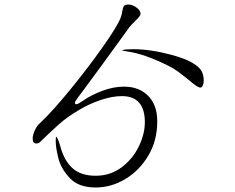

<svg xmlns="http://www.w3.org/2000/svg" viewBox="-20 -791 1040 851"><path d="M816 -437Q785 -462 766.5 -475.5Q748 -489 725 -500Q620 -552 549 -562Q521 -566 521 -569Q521 -568 527 -570Q533 -572 546 -572L570 -573Q646 -573 740 -548Q802 -531 833.5 -512Q865 -493 874 -475Q883 -457 883 -435Q883 -422 879.5 -413.5Q876 -405 871 -403H868Q861 -403 849 -411Q837 -419 816 -437ZM125 -182Q127 -198 135.5 -216Q144 -234 159 -247Q213 -298 291.5 -394Q370 -490 434.5 -581.5Q499 -673 514 -710Q521 -729 522 -742Q523 -746 525 -753.5Q527 -761 529 -764Q531 -767 537 -769Q543 -771 549 -771Q565 -771 583 -759Q601 -747 603 -731V-730Q603 -725 598 -718Q593 -711 582 -701Q560 -679 554 -671Q424 -491 343 -382Q339 -377 325.5 -359Q312 -341 312 -335Q312 -329 319 -329Q326 -329 350 -346Q383 -369 432.5 -388Q482 -407 530 -407Q596 -407 636.5 -366.5Q677 -326 677 -253Q677 -168 637.5 -101.5Q598 -35 535.5 2.5Q473 40 404 40Q328 40 289 -2Q250 -44 238.5 -90.5Q227 -137 227 -164Q227 -185 229 -185Q231 -185 236.5 -174Q242 -163 248 -140Q265 -78 302 -45Q339 -12 404 -12Q469 -12 518.5 -49Q568 -86 595 -141.5Q622 -197 622 -249Q622 -365 520 -365Q478 -365 427 -348Q376 -331 331 -304Q279 -274 239.5 -238.5Q200 -203 159 -163Q152 -155 141 -155Q125 -155 125 -176Z"/></svg>

Font: JyunsaiKaai Light
Style: Regular
Weight: 300
Designer: Fontworks Inc.
Version: Version 0.030;April 7, 2024;FontCreator 14.0.0.2901 64-bit